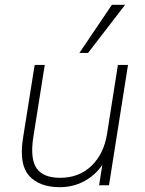

<svg xmlns="http://www.w3.org/2000/svg" viewBox="-20 -770 601 798"><path d="M229 8Q144 8 101.5 -39Q59 -86 75 -192L124 -500H166L118 -197Q105 -109 132.5 -70Q160 -31 230 -31Q309 -31 360.5 -81Q412 -131 425 -214L470 -500H512L433 0H392L411 -122H426Q398 -60 345.5 -26Q293 8 229 8ZM310 -550 445 -750H500L346 -550Z"/></svg>

Font: Mulish ExtraLight ExtraLight
Style: Italic
Weight: 250
Italic angle: -9°
Version: Version 3.603